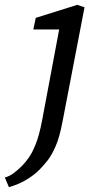

<svg xmlns="http://www.w3.org/2000/svg" viewBox="-87 -538 407 795"><path d="M-50 237 -67 197Q-48 192 -30.5 179Q-13 166 4 149Q16 137 31 116.5Q46 96 61 58.5Q76 21 88 -43L158 -416H51L61 -464L233 -518L263 -508L172 -35Q160 29 143.5 67Q127 105 109.5 127Q92 149 76 165Q53 188 21 207Q-11 226 -50 237Z"/></svg>

Font: Source Serif 4 Caption
Style: Italic
Weight: 400
Italic angle: -12°
Designer: Frank Grießhammer
Foundry: Adobe Systems Incorporated
Version: Version 4.004;hotconv 1.0.117;makeotfexe 2.5.65602